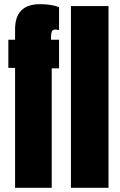

<svg xmlns="http://www.w3.org/2000/svg" viewBox="-20 -888 568 908"><path d="M51.3 0V-566.9H19.5V-700.2H51.3V-750Q51.3 -868.2 169.4 -868.2Q225.1 -868.2 259.3 -854V-746.1Q247.1 -748.5 243.2 -748.5Q228 -748.5 224.6 -737.5Q221.2 -726.6 221.2 -709.5V-700.2H259.3V-564.9H224.6V0ZM315.4 0V-859.4H493.2V0Z"/></svg>

Font: Anton SC
Style: Regular
Weight: 400
Designer: Vernon Adams
Foundry: Vernon Adams
Version: Version 2.116; ttfautohint (v1.8.4.7-5d5b)